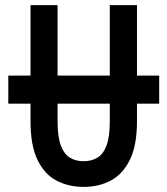

<svg xmlns="http://www.w3.org/2000/svg" viewBox="-20 -720 656 752"><path d="M307.5 12Q248 12 201 -12.8Q154 -37.5 126.8 -94Q99.5 -150.5 99.5 -245V-700H205.5V-245Q205.5 -183.5 218.5 -149.5Q231.5 -115.5 254.5 -102Q277.5 -88.5 307.5 -88.5Q337.5 -88.5 360.8 -102Q384 -115.5 397 -149.5Q410 -183.5 410 -245V-700H516.5V-245Q516.5 -151.5 489.2 -95.2Q462 -39 415 -13.5Q368 12 307.5 12ZM12.5 -314V-424H603.5V-314Z"/></svg>

Font: Overpass Mono SemiBold
Style: Regular
Weight: 600
Monospace: yes
Designer: Delve Withrington, Dave Bailey
Foundry: Delve Fonts LLC
Version: Version 4.000